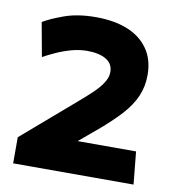

<svg xmlns="http://www.w3.org/2000/svg" viewBox="-70 -640 631 702"><g transform="rotate(10 246.0 -289.5)"><path d="M231 -579Q164 -579 115 -561.5Q66 -544 38 -527L61 -401Q79 -411 105 -423Q131 -435 161 -443.5Q191 -452 221 -452Q265 -452 291 -436.5Q317 -421 317 -390Q317 -371 304.5 -351Q292 -331 270 -310Q248 -289 220 -265L25 -97V0H472L460 -121H243L311 -178Q358 -218 389.5 -252.5Q421 -287 437 -323.5Q453 -360 453 -403Q453 -460 425.5 -499.5Q398 -539 348.5 -559Q299 -579 231 -579Z"/></g></svg>

Font: Catamaran ExtraBold
Style: Regular
Weight: 800
Designer: Pria Ravichandran
Version: Version 2.000